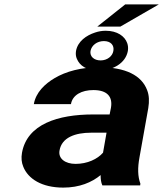

<svg xmlns="http://www.w3.org/2000/svg" viewBox="-20 -844 743 874"><path d="M615 -128 655 -352C660 -383 659 -410 650 -433C625 -501 551 -538 433 -538C350 -538 280 -519 228 -488C184 -462 143 -423 134 -370H303C310 -412 352 -434 405 -434C468 -434 494 -404 485 -353L479 -323H404C244 -323 103 -279 80 -148C76 -125 78 -104 86 -85C108 -30 170 10 268 10C342 10 398 -14 438 -47C438 -28 440 -13 446 0H618L619 -8C607 -41 606 -79 615 -128ZM251 -159C261 -218 322 -240 395 -240H465L449 -149C424 -120 378 -98 324 -98C277 -98 244 -122 251 -159ZM550 -824 423 -723H528L703 -824ZM326 -612C324 -599 325 -587 330 -576C343 -545 374 -523 429 -523C495 -523 552 -557 562 -612C564 -625 563 -637 559 -648C548 -679 514 -704 461 -704C444 -704 428 -701 413 -696C373 -683 334 -656 326 -612ZM453 -657C484 -657 501 -638 496 -612C492 -588 468 -569 438 -569C408 -569 388 -587 392 -612C397 -638 422 -657 453 -657Z"/></svg>

Font: Asimov
Style: XWidIt
Weight: 500
Designer: Google
Version: Version 2.000980; 2014